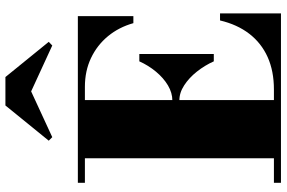

<svg xmlns="http://www.w3.org/2000/svg" viewBox="-194 -864 1058 709"><g transform="rotate(-90 334.5 -509.0)"><path d="M14.5 0V-26H105V-724H14.5V-750H630V-545H604Q589 -598.5 555.8 -638.8Q522.5 -679 475 -701.5Q427.5 -724 369 -724H320V-26H359Q427 -26 478.8 -49.2Q530.5 -72.5 564.8 -117Q599 -161.5 614 -225H640V0ZM463 -248Q448 -281.5 425 -310.5Q402 -339.5 374.2 -357.5Q346.5 -375.5 318 -375H300V-401H318Q346.5 -401 374 -417.2Q401.5 -433.5 424.8 -461.5Q448 -489.5 463 -523H490V-248ZM183 -844.5 170 -857.5 300 -1017.5H405L535 -857.5L521.5 -844.5L352 -922.5Z"/></g></svg>

Font: Bodoni Moda 9pt Black
Style: Regular
Weight: 900
Designer: Owen Earl
Foundry: indestructible type
Version: Version 2.005